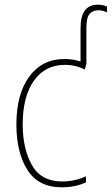

<svg xmlns="http://www.w3.org/2000/svg" viewBox="-20 -790 477 820"><path d="M347 -11V-37Q299 -15 245 -15Q156 -15 116.5 -84.5Q77 -154 77 -259Q77 -378 125 -445.5Q173 -513 257 -513Q304 -513 342 -493L349 -517V-671Q349 -715 362.5 -730.5Q376 -746 400 -746Q420 -746 437 -737V-762Q420 -770 398 -770Q324 -770 324 -671V-527Q293 -538 256 -538Q160 -538 105 -463Q50 -388 50 -259Q50 -139 97 -64.5Q144 10 244 10Q301 10 347 -11Z"/></svg>

Font: Noto Sans Display SemiCondensed Thin
Style: Regular
Weight: 250
Width: 4
Designer: Monotype Design team
Foundry: Monotype Imaging Inc.
Version: 1.000